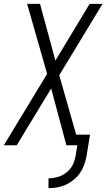

<svg xmlns="http://www.w3.org/2000/svg" viewBox="-22 -755 553 998"><path d="M230 223V172Q246 172 262 169Q278 166 293.5 159.5Q309 153 323 142Q337 131 347 117Q357 103 362.5 87Q368 71 371 55L380 0H323L244 -295L65 0H-2L223 -371L119 -735H186L266 -440L444 -735H511L286 -364L374 -55H446L428 55Q424 78 416 100.5Q408 123 394.5 143Q381 163 361.5 179Q342 195 320.5 205Q299 215 276 219Q253 223 230 223Z"/></svg>

Font: Iosevka Light Oblique
Style: Regular
Weight: 300
Italic angle: -9°
Monospace: yes
Designer: Belleve Invis
Foundry: Belleve Invis
Version: Version 32.5.0; ttfautohint (v1.8.4)